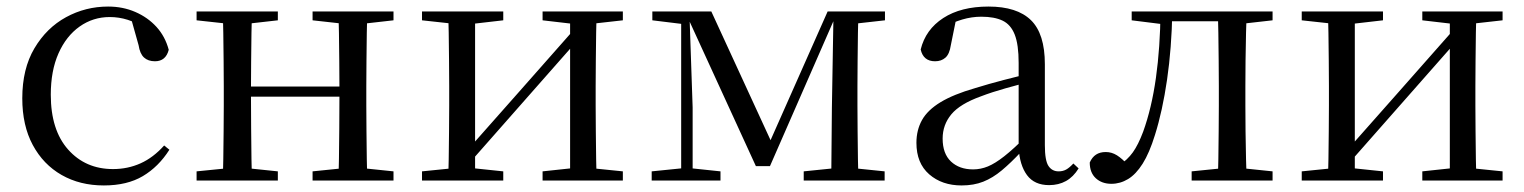

<svg xmlns="http://www.w3.org/2000/svg" viewBox="-20 -551 4651 586"><path d="M297 15Q224 15 168 -17Q112 -49 80 -108.5Q48 -168 48 -251Q48 -341 85 -403.5Q122 -466 181.5 -498.5Q241 -531 310 -531Q355 -531 393 -514.5Q431 -498 457.5 -469Q484 -440 495 -399Q486 -364 453 -364Q432 -364 419.5 -375.5Q407 -387 403 -413L378 -502L428 -462Q397 -482 370 -490.5Q343 -499 315 -499Q264 -499 223 -470Q182 -441 158.5 -388Q135 -335 135 -262Q135 -154 188 -94.5Q241 -35 325 -35Q370 -35 409 -52.5Q448 -70 481 -107L497 -94Q464 -42 416 -13.5Q368 15 297 15Z M660 0Q661 -24 661.5 -65Q662 -106 662.5 -150Q663 -194 663 -229V-288Q663 -322 662.5 -366Q662 -410 661.5 -451Q661 -492 660 -516H749Q748 -492 747.5 -450.5Q747 -409 746.5 -363Q746 -317 746 -280V-260Q746 -210 746.5 -159Q747 -108 747.5 -66Q748 -24 749 0ZM1012 0Q1014 -24 1014.5 -66Q1015 -108 1015.5 -159Q1016 -210 1016 -260V-280Q1016 -317 1015.5 -363Q1015 -409 1014.5 -450.5Q1014 -492 1012 -516H1101Q1100 -492 1099.5 -451Q1099 -410 1098.5 -366Q1098 -322 1098 -288V-229Q1098 -194 1098.5 -150Q1099 -106 1099.5 -65Q1100 -24 1101 0ZM580 0V-28L690 -39H722L828 -28V0ZM580 -489V-516H828V-489L722 -477H690ZM934 0V-28L1042 -39H1075L1181 -28V0ZM934 -489V-516H1181V-489L1075 -477H1042ZM704 -256V-287H1057V-256Z M1268 0V-28L1377 -39H1411L1516 -28V0ZM1636 0V-28L1739 -39H1773L1881 -28V0ZM1348 0Q1349 -24 1349.5 -65Q1350 -106 1350.5 -150Q1351 -194 1351 -229V-288Q1351 -322 1350.5 -366Q1350 -410 1349.5 -451Q1349 -492 1348 -516H1430V0ZM1407 -47 1372 -66H1383L1560 -266L1741 -471L1775 -451H1763L1585 -249ZM1720 0V-516H1801Q1800 -492 1799.5 -451Q1799 -410 1798.5 -366Q1798 -322 1798 -288V-229Q1798 -194 1798.5 -150Q1799 -106 1799.5 -65Q1800 -24 1801 0ZM1268 -489V-516H1516V-489L1412 -477H1378ZM1636 -489V-516H1881V-489L1774 -477H1739Z M2287 -44 2078 -500H2073V-516H2151L2342 -101H2322L2506 -516H2537V-501H2530L2330 -44ZM2517 0 2519 -222 2524 -516H2600Q2599 -492 2598.5 -451Q2598 -410 2597.5 -366Q2597 -322 2597 -288V-229Q2597 -194 2597.5 -150Q2598 -106 2598.5 -65Q2599 -24 2600 0ZM1969 0V-28L2068 -38H2084L2179 -28V0ZM2433 0V-28L2541 -39H2573L2680 -28V0ZM1971 -489V-516H2081V-477H2069ZM2059 0V-516H2084L2094 -223V0ZM2555 -477V-516H2681V-489L2574 -477Z M2915 15Q2855 15 2816 -19Q2777 -53 2777 -115Q2777 -154 2794 -184.5Q2811 -215 2850.5 -239Q2890 -263 2956 -282Q2998 -295 3044 -307Q3090 -319 3130 -328V-303Q3090 -293 3049 -281.5Q3008 -270 2974 -257Q2910 -234 2883.5 -202Q2857 -170 2857 -128Q2857 -82 2882.5 -58Q2908 -34 2950 -34Q2973 -34 2995 -43Q3017 -52 3045 -74Q3073 -96 3111 -134L3120 -87H3096Q3065 -54 3037.5 -31Q3010 -8 2981 3.5Q2952 15 2915 15ZM3182 14Q3137 14 3114.5 -16.5Q3092 -47 3089 -100V-103V-359Q3089 -415 3077 -445.5Q3065 -476 3040 -488Q3015 -500 2975 -500Q2946 -500 2917 -491.5Q2888 -483 2855 -465L2898 -492L2882 -413Q2878 -386 2865.5 -375Q2853 -364 2834 -364Q2798 -364 2790 -400Q2805 -461 2859 -496Q2913 -531 2997 -531Q3084 -531 3126.5 -489.5Q3169 -448 3169 -355V-108Q3169 -61 3180 -44.5Q3191 -28 3211 -28Q3224 -28 3234 -33.5Q3244 -39 3256 -52L3272 -37Q3256 -11 3233.5 1.5Q3211 14 3182 14Z M3372 10Q3343 10 3324.5 -7Q3306 -24 3306 -55Q3313 -71 3325 -79Q3337 -87 3355 -87Q3373 -87 3389 -77Q3405 -67 3424 -46V-36H3395V-46Q3421 -63 3437.5 -86Q3454 -109 3469 -149Q3495 -221 3508 -313.5Q3521 -406 3522 -516H3558Q3556 -404 3542 -308Q3528 -212 3505 -139Q3488 -84 3467.5 -51.5Q3447 -19 3423 -4.5Q3399 10 3372 10ZM3434 -489V-516H3537V-477H3530ZM3539 -486V-516H3730V-486ZM3617 0V-28L3726 -39H3758L3864 -28V0ZM3697 0Q3698 -24 3698.5 -65Q3699 -106 3699.5 -150Q3700 -194 3700 -229V-288Q3700 -322 3699.5 -366Q3699 -410 3698.5 -451Q3698 -492 3697 -516H3785Q3784 -492 3783 -451Q3782 -410 3781.5 -366Q3781 -322 3781 -288V-229Q3781 -194 3781.5 -150Q3782 -106 3783 -65Q3784 -24 3785 0ZM3740 -477V-516H3864V-489L3758 -477Z M3953 0V-28L4062 -39H4096L4201 -28V0ZM4321 0V-28L4424 -39H4458L4566 -28V0ZM4033 0Q4034 -24 4034.5 -65Q4035 -106 4035.5 -150Q4036 -194 4036 -229V-288Q4036 -322 4035.5 -366Q4035 -410 4034.5 -451Q4034 -492 4033 -516H4115V0ZM4092 -47 4057 -66H4068L4245 -266L4426 -471L4460 -451H4448L4270 -249ZM4405 0V-516H4486Q4485 -492 4484.5 -451Q4484 -410 4483.5 -366Q4483 -322 4483 -288V-229Q4483 -194 4483.5 -150Q4484 -106 4484.5 -65Q4485 -24 4486 0ZM3953 -489V-516H4201V-489L4097 -477H4063ZM4321 -489V-516H4566V-489L4459 -477H4424Z"/></svg>

Font: Noto Serif TC
Style: Regular
Weight: 400
Designer: Ryoko NISHIZUKA  (kana & ideographs); Frank Grießhammer (Latin, Greek & Cyrillic); Wenlong ZHANG  (bopomofo); Sandoll Co
Foundry: Adobe
Version: Version 2.003-H1;hotconv 1.1.1;makeotfexe 2.6.0